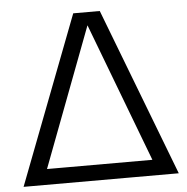

<svg xmlns="http://www.w3.org/2000/svg" viewBox="-53 -792 823 843"><g transform="rotate(-5 359.0 -370.0)"><path d="M17 0 300.5 -740H417.5L701 0ZM113 -34 102.5 -69H614L604 -34L351.5 -700H365Z"/></g></svg>

Font: Encode Sans SC SemiExpanded
Style: Regular
Weight: 400
Width: 6
Designer: Multiple Designers
Foundry: Impallari Type
Version: Version 3.002